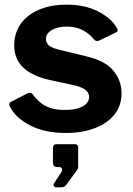

<svg xmlns="http://www.w3.org/2000/svg" viewBox="-20 -560 570 823"><path d="M382 -392Q365 -414 336 -430Q307 -446 265 -446Q228 -446 202.5 -431.5Q177 -417 177 -392Q177 -379 187 -367.5Q197 -356 233 -347L348 -319Q431 -300 466 -257Q501 -214 501 -161Q501 -107 470.5 -69Q440 -31 386 -10.5Q332 10 262 10Q173 10 111 -21.5Q49 -53 24 -100Q20 -107 20 -113.5Q20 -120 26 -123L94 -158Q104 -163 109.5 -162.5Q115 -162 119 -157Q132 -139 150 -123Q168 -107 195 -97.5Q222 -88 263 -89Q291 -89 313.5 -95.5Q336 -102 349 -114.5Q362 -127 362 -144Q362 -161 348 -173.5Q334 -186 296 -195L193 -217Q118 -234 79.5 -270.5Q41 -307 41 -366Q41 -417 67.5 -456Q94 -495 145 -517.5Q196 -540 267 -540Q343 -540 398.5 -512Q454 -484 478 -445Q482 -439 484 -432.5Q486 -426 477 -421L405 -386Q398 -383 392.5 -384.5Q387 -386 382 -392ZM221 243Q214 243 211 237.5Q208 232 211 227L242 179Q248 170 245.5 163Q243 156 234 156H225Q207 156 207 137V75Q207 58 222 58H301Q315 58 315 72V156Q315 159 314 162Q313 165 312 167L265 231Q260 238 254.5 240.5Q249 243 237 243Z"/></svg>

Font: Libre Franklin
Style: Bold
Weight: 700
Designer: Pablo Impallari, Rodrigo Fuenzalida, Nhung Nguyen
Foundry: Impallari Type
Version: Version 3.000